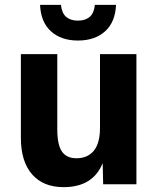

<svg xmlns="http://www.w3.org/2000/svg" viewBox="-20 -759 647 791"><path d="M242 12Q158 12 112 -41Q66 -94 66 -191V-536H216V-226Q216 -163 235 -135Q254 -107 295 -107Q341 -107 366.5 -138Q392 -169 392 -233V-536H542V0H405L403 -87Q363 12 242 12ZM301 -592Q232 -592 190 -630Q148 -668 145 -739H231Q235 -704 253 -689Q271 -674 301 -674Q331 -674 349 -689Q367 -704 371 -739H458Q455 -668 413 -630Q371 -592 301 -592Z"/></svg>

Font: Geist
Style: Bold
Weight: 400
Designer: Basement.studio, Andrés Briganti, Mateo Zaragoza
Foundry: Basement.studio, Vercel, Andrés Briganti, Guido Ferreyra, Mateo Zaragoza
Version: Version 1.401